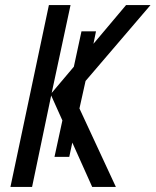

<svg xmlns="http://www.w3.org/2000/svg" viewBox="-20 -734 611 754"><path d="M181 -359 106 0H21L172 -714H257L183 -369L270 -472L300 -611H357L347 -562L475 -714H571L316 -416L292 -308L435 0H342L264 -174L252 -118H194L225 -261Z"/></svg>

Font: Noto Sans UI SemiCondensed
Style: Italic
Weight: 400
Width: 4
Italic angle: -12°
Designer: Monotype Design Team
Foundry: Monotype Imaging Inc.
Version: Version 1.901